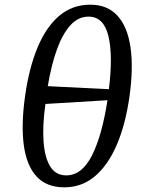

<svg xmlns="http://www.w3.org/2000/svg" viewBox="-20 -790 604 820"><path d="M255 10Q178 10 135.5 -37Q93 -84 81.5 -171Q70 -258 87 -379Q104 -500 140.5 -587.5Q177 -675 233 -722.5Q289 -770 366 -770Q439 -770 482 -722.5Q525 -675 537.5 -587Q550 -499 533 -378Q516 -258 478.5 -171Q441 -84 385 -37Q329 10 255 10ZM445 -409Q463 -553 443 -636Q423 -719 358 -719Q314 -719 280.5 -682Q247 -645 223 -578.5Q199 -512 184 -422ZM263 -41Q330 -41 373 -126.5Q416 -212 439 -362L174 -346Q161 -254 166 -185.5Q171 -117 194.5 -79Q218 -41 263 -41Z"/></svg>

Font: Noto Serif SemiCondensed
Style: Italic
Weight: 400
Width: 4
Italic angle: -12°
Designer: Monotype Design Team
Foundry: Monotype Imaging Inc.
Version: Version 2.013